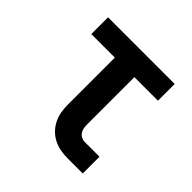

<svg xmlns="http://www.w3.org/2000/svg" viewBox="-139 -649 778 778"><g transform="rotate(45 250.0 -260.0)"><path d="M349 0Q328 0 307.5 -3.5Q287 -7 268.5 -16Q250 -25 235 -40Q220 -55 210.5 -74Q201 -93 197.5 -113.5Q194 -134 194 -155V-424H59V-520H441V-424H306V-155Q306 -144 307.5 -134Q309 -124 314.5 -115Q320 -106 329.5 -101Q339 -96 349 -96H434V0Z"/></g></svg>

Font: Iosevka SS04
Style: Bold
Weight: 700
Monospace: yes
Designer: Belleve Invis
Foundry: Belleve Invis
Version: Version 19.0.0; ttfautohint (v1.8.4)